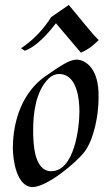

<svg xmlns="http://www.w3.org/2000/svg" viewBox="-20 -745 452 776"><path d="M378 -376C373 -477 319 -504 290 -504C260 -504 225 -479 165 -438C73 -375 32 -261 32 -146C32 -102 46 11 112 11C169 11 288 -87 322 -132C356 -177 382 -274 378 -376ZM301 -295C301 -230 281 -53 187 -53C117 -53 114 -167 114 -219C114 -287 124 -375 176 -427C189 -440 205 -446 219 -446C289 -446 301 -350 301 -295ZM379 -583C351 -609 300 -676 258 -725L187 -676C157 -628 114 -582 65 -550L80 -540C111 -550 156 -585 206 -651C236 -616 273 -572 307 -532C351 -552 366 -572 379 -583Z"/></svg>

Font: Quintessential
Style: Regular
Weight: 400
Designer: Astigmatic (AOETI)
Foundry: Astigmatic (AOETI)
Version: Version 1.000